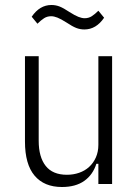

<svg xmlns="http://www.w3.org/2000/svg" viewBox="-20 -737 548 769"><path d="M374 -81H366Q352 -37 317.5 -12.5Q283 12 228 12Q157 12 118.5 -33.5Q80 -79 80 -170V-512H135V-173Q135 -108 163 -72.5Q191 -37 248 -37Q274 -37 297 -45Q320 -53 337 -68.5Q354 -84 364 -106.5Q374 -129 374 -157V-512H429V0H374ZM318 -619Q301 -619 285.5 -625Q270 -631 246 -647Q224 -661 210 -666.5Q196 -672 185 -672Q169 -672 156.5 -664Q144 -656 130 -642L107 -670Q139 -717 186 -717Q203 -717 218.5 -711Q234 -705 258 -689Q280 -675 294 -669.5Q308 -664 319 -664Q335 -664 347.5 -672Q360 -680 374 -694L397 -666Q365 -619 318 -619Z"/></svg>

Font: IBM Plex Sans Cond Light
Style: Regular
Weight: 300
Width: 3
Designer: Mike Abbink, Paul van der Laan, Pieter van Rosmalen
Foundry: Bold Monday
Version: Version 1.3